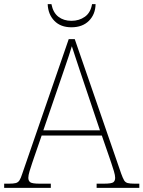

<svg xmlns="http://www.w3.org/2000/svg" viewBox="-24 -902 689 922"><path d="M-4 0V-20H18Q41 -20 52 -23Q63 -26 69.5 -36Q76 -46 83 -68L306 -714H335L558 -68Q566 -46 572 -36Q578 -26 589 -23Q600 -20 623 -20H645V0H440V-20H474Q512 -20 520.5 -27Q529 -34 529 -48Q529 -60 523 -80Q517 -100 510.5 -119Q504 -138 501 -147L465 -251H176L140 -147Q137 -138 130.5 -119Q124 -100 118 -80Q112 -60 112 -48Q112 -34 121 -27Q130 -20 167 -20H220V0ZM184 -276H456L379 -505Q370 -532 359 -564.5Q348 -597 338 -628Q328 -659 321 -680Q317 -665 306.5 -634Q296 -603 285 -570.5Q274 -538 266 -515ZM319 -771Q267 -771 237 -802Q207 -833 205 -882H223Q231 -841 256.5 -821.5Q282 -802 319 -802Q356 -802 383.5 -821.5Q411 -841 418 -882H435Q434 -833 403 -802Q372 -771 319 -771Z"/></svg>

Font: Noto Serif Devanagari Thin
Style: Regular
Weight: 100
Designer: Universal Thirst, Indian Type Foundry and the Monotype Design Team
Foundry: Monotype Imaging Inc.
Version: Version 2.004; ttfautohint (v1.8.4.7-5d5b)